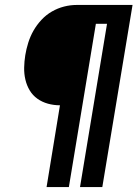

<svg xmlns="http://www.w3.org/2000/svg" viewBox="-20 -755 555 775"><path d="M168 0 222 -330Q197 -330 173.5 -336.5Q150 -343 131 -356.5Q112 -370 100 -390Q88 -410 82.5 -433.5Q77 -457 77.5 -482Q78 -507 82 -532Q86 -557 94 -582.5Q102 -608 115 -631Q128 -654 147 -674.5Q166 -695 189.5 -708.5Q213 -722 238.5 -728.5Q264 -735 289 -735H515L393 0H303L412 -659H367L258 0Z"/></svg>

Font: Iosevka SS04 Extrabold
Style: Italic
Weight: 800
Italic angle: -9°
Monospace: yes
Designer: Belleve Invis
Foundry: Belleve Invis
Version: Version 19.0.0; ttfautohint (v1.8.4)